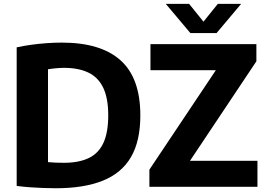

<svg xmlns="http://www.w3.org/2000/svg" viewBox="-20 -969 1385 996"><path d="M269.5 7.5Q238.5 7.5 204.5 6.2Q170.5 5 135.5 2.5Q100.5 0 66.5 -4.5V-723.5Q101 -731 140.2 -736.5Q179.5 -742 220.5 -745Q261.5 -748 301 -748Q502.5 -748 605.2 -656.2Q708 -564.5 708 -370Q708 -237.5 659.5 -154.2Q611 -71 513.5 -31.8Q416 7.5 269.5 7.5ZM311.5 -124.5Q388.5 -124.5 439.8 -148.8Q491 -173 516.2 -227.2Q541.5 -281.5 541.5 -370.5Q541.5 -459 515.8 -513.2Q490 -567.5 439 -592.2Q388 -617 312.5 -617Q293.5 -617 271 -615Q248.5 -613 229 -609.5V-128Q249.5 -126 269.8 -125.2Q290 -124.5 311.5 -124.5ZM755 0V-89L1120.5 -636L1122.5 -605H760.5V-740H1310V-651L945 -104L942.5 -135H1315.5V0ZM967.5 -797.5 840 -949H961L1048 -841H1023L1110 -949H1231L1103.5 -797.5Z"/></svg>

Font: Encode Sans SC Condensed Thin
Style: Bold
Weight: 700
Version: Version 3.002